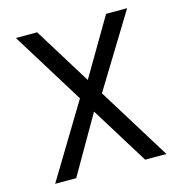

<svg xmlns="http://www.w3.org/2000/svg" viewBox="-104 -795 845 890"><g transform="rotate(-15 318.5 -350.0)"><path d="M484 0 51 -700H153L586 0ZM52 0 282 -380 333 -312 153 0ZM356 -326 304 -394 484 -700H585Z"/></g></svg>

Font: Host Grotesk Light
Style: Regular
Weight: 400
Version: Version 1.003